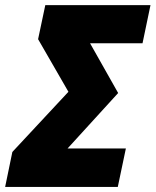

<svg xmlns="http://www.w3.org/2000/svg" viewBox="-49 -734 611 754"><path d="M-28.8 0 -0.5 -137.2 219.7 -373.5 100.6 -580.1 128.9 -713.9H542L510.7 -564H304.7L415 -368.7L216.3 -150.9H445.3L413.6 0Z"/></svg>

Font: Open Sans SemiCondensed ExtraBold
Style: Italic
Weight: 800
Width: 4
Italic angle: -12°
Designer: Monotype Design Team
Foundry: Monotype Imaging Inc.
Version: Version 3.003